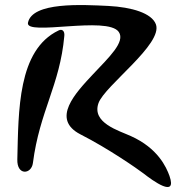

<svg xmlns="http://www.w3.org/2000/svg" viewBox="-20 -714 716 776"><path d="M560 -13C597 16 697 89 665 -3C652 -39 618 -115 509 -164C461 -186 350 -217 378 -297C403 -368 640 -536 610 -616C593 -661 513 -685 418 -690C313 -695 110 -707 93 -622C82 -567 414 -651 460 -585C488 -545 419 -481 356 -414C285 -338 185 -233 305 -171C419 -113 535 -32 560 -13ZM50 -70C48 -3 107 -9 113 -55C140 -265 222 -369 240 -569C242 -589 231 -598 217 -591C51 -512 55 -265 50 -70Z"/></svg>

Font: Carybe
Style: Regular
Weight: 400
Designer: Genilson Lima Santos
Foundry: Genilson Lima Santos
Version: Version 1.010;PS 001.010;hotconv 1.0.70;makeotf.lib2.5.58329